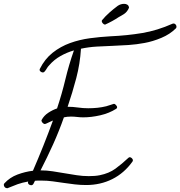

<svg xmlns="http://www.w3.org/2000/svg" viewBox="-25 -945 949 1011"><path d="M904.3 -804.7Q904.3 -798.8 901.4 -795.9Q870.1 -764.6 824.7 -745.6Q779.3 -726.6 736.3 -718.8Q694.3 -710.9 652.3 -708Q610.4 -705.1 568.4 -703.6Q526.4 -702.1 484.4 -699.7Q442.4 -697.3 401.4 -688.5Q396.5 -609.4 376.5 -533.2Q356.4 -457 331.1 -382.8Q358.4 -382.8 385.3 -378.9Q412.1 -375 439.5 -375Q463.9 -375 487.8 -377.4Q511.7 -379.9 535.2 -385.7Q538.1 -386.7 544.4 -388.7Q550.8 -390.6 557.1 -392.6Q563.5 -394.5 568.8 -396.5Q574.2 -398.4 575.2 -398.4Q580.1 -398.4 585.9 -391.6Q591.8 -384.8 591.8 -380.9Q591.8 -375 586.9 -372.1Q549.8 -348.6 502.9 -337.9Q456.1 -327.1 413.1 -327.1Q396.5 -327.1 380.9 -329.1Q365.2 -331.1 348.6 -331.1Q328.1 -331.1 311.5 -327.1Q286.1 -254.9 254.9 -185.5Q223.6 -116.2 188.5 -47.9Q220.7 -47.9 252.4 -43Q284.2 -38.1 315.4 -32.7Q346.7 -27.3 378.4 -22.5Q410.2 -17.6 442.4 -17.6Q457 -17.6 471.7 -18.6Q486.3 -19.5 501 -22.5Q548.8 -32.2 582.5 -56.6Q616.2 -81.1 650.4 -113.3Q654.3 -117.2 658.2 -117.2Q664.1 -117.2 669.4 -111.8Q674.8 -106.4 674.8 -101.6Q674.8 -98.6 672.9 -94.7Q628.9 -33.2 566.4 -2Q503.9 29.3 428.7 29.3Q398.4 29.3 369.1 25.9Q339.8 22.5 310.5 18.1Q281.2 13.7 252 9.8Q222.7 5.9 192.4 5.9Q184.6 5.9 175.8 5.9Q167 5.9 159.2 6.8Q156.2 12.7 151.9 21.5Q147.5 30.3 139.6 30.3Q132.8 30.3 127.4 26.4Q122.1 22.5 122.1 15.6Q122.1 12.7 124 10.7Q107.4 13.7 93.8 17.1Q80.1 20.5 67.9 24.9Q55.7 29.3 43 34.7Q30.3 40 14.6 45.9H11.7Q4.9 45.9 0 40.5Q-4.9 35.2 -4.9 28.3Q-4.9 23.4 -2 20.5Q26.4 -10.7 66.9 -25.9Q107.4 -41 148.4 -45.9Q176.8 -111.3 203.1 -177.2Q229.5 -243.2 253.9 -310.5Q252 -309.6 245.1 -306.6Q238.3 -303.7 231.4 -300.3Q224.6 -296.9 218.8 -294.4Q212.9 -292 211.9 -292Q205.1 -292 199.2 -298.3Q193.4 -304.7 193.4 -310.5V-312.5Q193.4 -313.5 194.3 -313.5Q206.1 -335.9 229 -351.1Q252 -366.2 275.4 -374Q300.8 -450.2 319.3 -527.3Q337.9 -604.5 364.3 -679.7Q327.1 -668.9 293.5 -649.9Q259.8 -630.9 234.4 -601.6Q226.6 -593.8 221.7 -585Q216.8 -576.2 210 -568.4Q207 -563.5 200.2 -563.5Q195.3 -563.5 189.5 -567.4Q183.6 -571.3 183.6 -578.1Q183.6 -581.1 184.6 -582Q210.9 -634.8 252.4 -667.5Q293.9 -700.2 343.8 -718.3Q393.6 -736.3 448.7 -743.7Q503.9 -751 556.6 -753.9Q644.5 -757.8 723.6 -771Q802.7 -784.2 883.8 -820.3Q885.7 -821.3 888.7 -821.3Q895.5 -821.3 899.9 -815.9Q904.3 -810.5 904.3 -804.7ZM654.3 -904.3Q645.5 -882.8 627.9 -871.1Q621.1 -866.2 614.3 -862.8Q607.4 -859.4 599.6 -854.5Q567.4 -833 528.3 -815.4Q522.5 -815.4 516.6 -821.8Q510.7 -828.1 510.7 -834Q510.7 -835 511.2 -835.9Q511.7 -836.9 511.7 -837.9Q529.3 -859.4 550.8 -878.4Q572.3 -897.5 594.7 -914.1Q610.4 -924.8 628.9 -924.8Q638.7 -924.8 646 -919.9Q653.3 -915 654.3 -904.3Z"/></svg>

Font: Calligraffitti
Style: Regular
Weight: 400
Designer: Dathan Boardman
Foundry: Open Window
Version: Version 1.002